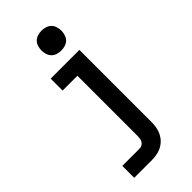

<svg xmlns="http://www.w3.org/2000/svg" viewBox="-296 -824 1092 1092"><g transform="rotate(-45 250.0 -277.5)"><path d="M75 205V109H214Q224 109 233.5 104Q243 99 248.5 90Q254 81 255.5 71Q257 61 257 50V-434H138V-530H369V50Q369 71 365.5 91.5Q362 112 352.5 131Q343 150 328 165Q313 180 294.5 189Q276 198 255.5 201.5Q235 205 214 205ZM294 -600Q278 -600 262 -605Q246 -610 235 -621Q224 -632 219 -648Q214 -664 214 -680Q214 -696 219 -712Q224 -728 235 -739Q246 -750 262 -755Q278 -760 294 -760Q310 -760 326 -755Q342 -750 353 -739Q364 -728 369 -712Q374 -696 374 -680Q374 -664 369 -648Q364 -632 353 -621Q342 -610 326 -605Q310 -600 294 -600Z"/></g></svg>

Font: iosevka_custom_sans_ss08
Style: Bold
Weight: 700
Designer: Belleve Invis
Foundry: Belleve Invis
Version: Version 10.3.0; ttfautohint (v1.8.3)